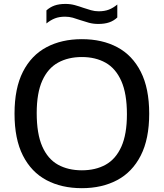

<svg xmlns="http://www.w3.org/2000/svg" viewBox="-20 -949 834 978"><path d="M397 9.5Q293.5 9.5 216.5 -31.5Q139.5 -72.5 96.8 -156.5Q54 -240.5 54 -370Q54 -499.5 96.8 -583.5Q139.5 -667.5 216.8 -708.5Q294 -749.5 397 -749.5Q500.5 -749.5 577.5 -708.5Q654.5 -667.5 697.2 -583.2Q740 -499 740 -370Q740 -241 697 -156.8Q654 -72.5 576.8 -31.5Q499.5 9.5 397 9.5ZM397 -81.5Q467 -81.5 518.5 -110.2Q570 -139 598.2 -202Q626.5 -265 626.5 -367Q626.5 -472 598 -536.2Q569.5 -600.5 518 -629.5Q466.5 -658.5 397 -658.5Q327.5 -658.5 275.8 -630Q224 -601.5 195.5 -538.5Q167 -475.5 167 -373Q167 -267.5 195.2 -203.2Q223.5 -139 275.2 -110.2Q327 -81.5 397 -81.5ZM480.5 -827Q455 -827 432.5 -833.2Q410 -839.5 389 -846.5Q369.5 -853.5 350.8 -858.8Q332 -864 311.5 -864Q282 -864 260 -855.5Q238 -847 216.5 -829.5V-896Q234.5 -912.5 257.8 -920.8Q281 -929 313.5 -929Q339 -929 361.5 -922.8Q384 -916.5 405 -909Q424.5 -902.5 443.5 -897Q462.5 -891.5 482.5 -891.5Q512.5 -891.5 534.5 -900Q556.5 -908.5 577.5 -926V-860Q559.5 -843 536.2 -835Q513 -827 480.5 -827Z"/></svg>

Font: Encode Sans SC SemiExpanded Medium
Style: Regular
Weight: 500
Width: 6
Designer: Multiple Designers
Foundry: Impallari Type
Version: Version 3.002